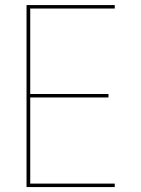

<svg xmlns="http://www.w3.org/2000/svg" viewBox="-20 -758 572 778"><path d="M95.5 -723.5 102.5 -730.5V-370L95.5 -377H419.5V-363H95.5L102.5 -370V-7L95.5 -14H445V0H87.5V-737.5H445V-723.5Z"/></svg>

Font: Epilogue Thin
Style: Regular
Weight: 250
Designer: Tyler Finck
Foundry: Etcetera Type Co
Version: Version 2.111